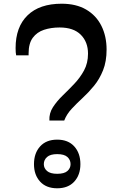

<svg xmlns="http://www.w3.org/2000/svg" viewBox="-20 -998 648 1034"><path d="M326 -349H246Q244 -388 265 -420.5Q286 -453 317 -483Q348 -513 379.5 -546Q411 -579 432.5 -618.5Q454 -658 454 -709Q454 -772 415 -811Q376 -850 301 -850Q255 -850 217 -837.5Q179 -825 156.5 -794.5Q134 -764 134 -710V-700H67Q64 -714 64 -739Q64 -853 128.5 -915.5Q193 -978 312 -978Q390 -978 444 -946.5Q498 -915 526 -859Q554 -803 554 -731Q554 -667 535 -619.5Q516 -572 486.5 -536Q457 -500 425 -470.5Q393 -441 366 -412Q339 -383 326 -349ZM288 16Q229 16 196 -20Q163 -56 163 -114Q163 -173 196 -209.5Q229 -246 288 -246Q347 -246 380 -209.5Q413 -173 413 -114Q413 -56 380 -20Q347 16 288 16ZM288 -62Q326 -62 343 -77Q360 -92 360 -114Q360 -137 343 -152.5Q326 -168 288 -168Q251 -168 233.5 -152.5Q216 -137 216 -114Q216 -92 233.5 -77Q251 -62 288 -62Z"/></svg>

Font: Noto Serif Myanmar SemiCondensed
Style: Regular
Weight: 400
Width: 4
Designer: Ben Mitchell and the Monotype Design Team
Foundry: Monotype Imaging Inc.
Version: Version 2.106; ttfautohint (v1.8.4.7-5d5b)